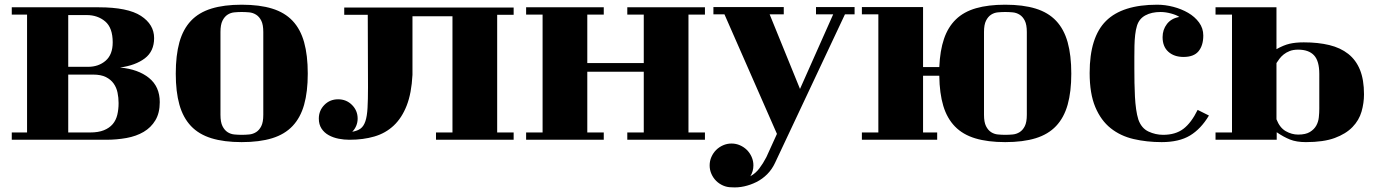

<svg xmlns="http://www.w3.org/2000/svg" viewBox="-20 -533 5853 816"><path d="M399 -502Q523 -502 579 -465.5Q635 -429 635 -371Q635 -315 595.5 -285Q556 -255 490 -246Q567 -239 613 -202Q659 -165 659 -99Q659 -53 640.5 -22Q622 9 590.5 27.5Q559 46 517.5 53.5Q476 61 431 61H30V30H95V-471H30V-502ZM354 -249Q399 -249 429 -275Q459 -301 459 -353Q459 -415 427 -442Q395 -469 348 -469H270V-249ZM363 30Q398 30 421.5 20.5Q445 11 459 -5.5Q473 -22 478.5 -45Q484 -68 484 -95Q484 -118 479.5 -139.5Q475 -161 463 -178Q451 -195 430 -205.5Q409 -216 376 -216H270V30Z M727 -220Q727 -298 742.5 -353.5Q758 -409 791.5 -444.5Q825 -480 878.5 -496.5Q932 -513 1007 -513Q1083 -513 1136.5 -496.5Q1190 -480 1223.5 -444.5Q1257 -409 1272.5 -353.5Q1288 -298 1288 -220Q1288 -143 1272.5 -88Q1257 -33 1223.5 2.5Q1190 38 1136.5 54.5Q1083 71 1007 71Q932 71 878.5 54.5Q825 38 791.5 2.5Q758 -33 742.5 -88Q727 -143 727 -220ZM1099 -397Q1099 -428 1090.5 -445Q1082 -462 1068.5 -470.5Q1055 -479 1039 -480.5Q1023 -482 1007 -482Q992 -482 976 -480.5Q960 -479 947 -470.5Q934 -462 925.5 -445Q917 -428 917 -397V-45Q917 -14 925.5 3Q934 20 947 28.5Q960 37 976 38.5Q992 40 1007 40Q1023 40 1039 38.5Q1055 37 1068.5 28.5Q1082 20 1090.5 3Q1099 -14 1099 -45Z M1543 -470H1443V-501H2163V-470H2093V30H2163V61H1833V30H1903V-464H1733V-215Q1729 -137 1708.5 -84.5Q1688 -32 1653.5 0.5Q1619 33 1571.5 47Q1524 61 1465 61Q1442 61 1419 56.5Q1396 52 1377 41.5Q1358 31 1346.5 13.5Q1335 -4 1335 -29Q1335 -63 1358.5 -87Q1382 -111 1417 -111Q1452 -111 1476 -87Q1500 -63 1500 -29Q1500 -13 1494 1.5Q1488 16 1477 27Q1500 23 1513 13Q1526 3 1533 -18Q1540 -39 1542 -74Q1544 -109 1544 -163Z M2476 -228V30H2546V61H2216V30H2286V-471H2216V-502H2546V-471H2476V-265H2716V-471H2646V-502H2976V-471H2906V30H2976V61H2646V30H2716V-228Z M2996 170Q2996 151 3003.5 134Q3011 117 3023.5 104.5Q3036 92 3053 84.5Q3070 77 3089 77Q3108 77 3125 84.5Q3142 92 3154.5 104.5Q3167 117 3174.5 134Q3182 151 3182 170Q3182 195 3169 216Q3191 204 3207 183Q3223 162 3237 135L3282 36L3059 -472H3012V-503H3311V-472H3251L3380 -155L3521 -472H3448V-503H3612V-472H3571L3274 159Q3261 187 3240.5 207.5Q3220 228 3195 240.5Q3170 253 3143 259Q3116 265 3089 263Q3070 263 3053 255.5Q3036 248 3023.5 235.5Q3011 223 3003.5 206Q2996 189 2996 170Z M3903 -248H3972Q3975 -318 3992 -368Q4009 -418 4042.5 -450.5Q4076 -483 4128 -498Q4180 -513 4252 -513Q4328 -513 4381.5 -496.5Q4435 -480 4468.5 -444.5Q4502 -409 4517.5 -353.5Q4533 -298 4533 -220Q4533 -143 4517.5 -88Q4502 -33 4468.5 2.5Q4435 38 4381.5 54.5Q4328 71 4252 71Q4178 71 4125 55Q4072 39 4038.5 4.5Q4005 -30 3989 -83Q3973 -136 3972 -211H3903V30H3963V61H3643V30H3713V-472H3643V-503H3903ZM4344 -397Q4344 -428 4335.5 -445Q4327 -462 4313.5 -470.5Q4300 -479 4284 -480.5Q4268 -482 4252 -482Q4237 -482 4221 -480.5Q4205 -479 4192 -470.5Q4179 -462 4170.5 -445Q4162 -428 4162 -397V-45Q4162 -14 4170.5 3Q4179 20 4192 28.5Q4205 37 4221 38.5Q4237 40 4252 40Q4268 40 4284 38.5Q4300 37 4313.5 28.5Q4327 20 4335.5 3Q4344 -14 4344 -45Z M4898 -513Q4932 -513 4966.5 -504Q5001 -495 5029.5 -478.5Q5058 -462 5076 -437.5Q5094 -413 5094 -382Q5094 -340 5074 -315.5Q5054 -291 5010 -291Q4970 -291 4945.5 -313Q4921 -335 4921 -375Q4921 -407 4939.5 -431Q4958 -455 4992 -461Q4981 -469 4957.5 -475.5Q4934 -482 4912 -482Q4874 -482 4847.5 -467.5Q4821 -453 4812 -423Q4807 -407 4804.5 -385Q4802 -363 4801.5 -339Q4801 -315 4801 -290Q4801 -265 4801 -243Q4801 -212 4801.5 -181.5Q4802 -151 4803.5 -122.5Q4805 -94 4808.5 -69Q4812 -44 4818 -25Q4831 12 4861 26Q4891 40 4923 40Q4976 40 5009.5 14.5Q5043 -11 5070 -66L5118 -42Q5084 15 5037.5 43Q4991 71 4917 71Q4854 71 4798 58Q4742 45 4700.5 12Q4659 -21 4635 -78Q4611 -135 4611 -223Q4611 -375 4680.5 -444Q4750 -513 4898 -513Z M5146 -502H5405V-324Q5435 -341 5460.5 -347Q5486 -353 5521 -353Q5582 -353 5629.5 -341.5Q5677 -330 5710 -304Q5743 -278 5760 -236Q5777 -194 5777 -132Q5777 -95 5766.5 -58.5Q5756 -22 5728 7Q5700 36 5652.5 53.5Q5605 71 5530 71Q5490 71 5462.5 60Q5435 49 5406 29V61H5146V30H5216V-471H5146ZM5405 -26Q5419 10 5444.5 24.5Q5470 39 5497 39Q5529 39 5547 28Q5565 17 5574 1Q5583 -15 5585 -34.5Q5587 -54 5587 -70V-219Q5587 -274 5564.5 -298Q5542 -322 5497 -322Q5476 -322 5461 -316Q5446 -310 5435.5 -301.5Q5425 -293 5417.5 -283Q5410 -273 5405 -265Z"/></svg>

Font: Cafe24 ClassicType
Style: Regular
Weight: 400
Designer: Cafe24 thkim, hmlim, mnelim & 4IR
Foundry: Cafe24
Version: Version 1.000